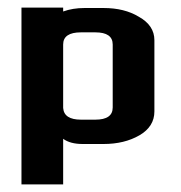

<svg xmlns="http://www.w3.org/2000/svg" viewBox="-20 -381 479 508"><path d="M194.3 -295.4Q147.1 -295.4 147.1 -263.2V-95.4Q149.4 -64.4 194.3 -64.4H232.2Q278.2 -64.4 278.2 -96.6V-263.2Q278.2 -295.4 232.2 -295.4ZM198.9 0Q165.5 0 147.1 -13.8V106.9H36.8V-360.9H147.1V-350.6Q172.4 -359.8 203.4 -359.8H254Q309.2 -359.8 347.1 -336.8Q388.5 -313.8 388.5 -274.7V-86.2Q388.5 -46 348.9 -23Q309.2 0 254 0Z"/></svg>

Font: Dhurjati
Style: Regular
Weight: 400
Designer: Purushoth Kumar Guthula
Foundry: Andhrapradesh Society for Knowledge Networks
Version: Version 1.0.5; ttfautohint (v1.2.25-373a) -l 7 -r 28 -G 50 -